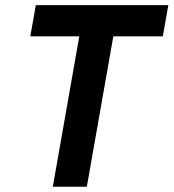

<svg xmlns="http://www.w3.org/2000/svg" viewBox="-20 -713 663 733"><path d="M181.6 0H311.5L412.6 -574.2H601.6L622.6 -693.4H116.7L95.7 -574.2H282.7Z"/></svg>

Font: Cascadia Mono NF
Style: Bold Italic
Weight: 700
Italic angle: -10°
Monospace: yes
Designer: Aaron Bell
Foundry: Saja Typeworks
Version: Version 2404.023